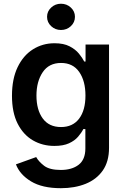

<svg xmlns="http://www.w3.org/2000/svg" viewBox="-20 -782 665 1018"><path d="M302.7 215.8Q204.1 215.8 144.5 179.7Q85 143.6 64.5 89.4L171.9 50.8Q184.6 74.2 213.6 96.7Q242.7 119.1 302.2 119.1Q361.3 119.1 397 91.6Q432.6 64 432.6 5.4V-97.7H421.9Q412.1 -78.1 394 -57.1Q376 -36.1 345.7 -22.2Q315.4 -8.3 268.1 -8.3Q205.6 -8.3 154.5 -37.8Q103.5 -67.4 73.5 -126.5Q43.5 -185.5 43.5 -274.4Q43.5 -363.8 73.5 -426Q103.5 -488.3 154.8 -520.5Q206.1 -552.7 269 -552.7Q317.4 -552.7 348.6 -536.6Q379.9 -520.5 398.4 -497.8Q417 -475.1 426.8 -455.6H433.6V-545.9H558.1V1.5Q558.1 74.7 524.9 122.1Q491.7 169.4 434.1 192.6Q376.5 215.8 302.7 215.8ZM303.7 -108.4Q365.7 -108.4 399.4 -152.8Q433.1 -197.3 433.1 -275.4Q433.1 -353 399.9 -400.6Q366.7 -448.2 303.7 -448.2Q239.3 -448.2 206.3 -398.9Q173.3 -349.6 173.3 -275.4Q173.3 -199.7 206.5 -154.1Q239.7 -108.4 303.7 -108.4ZM303.2 -623Q272.9 -623 251.2 -643.3Q229.5 -663.6 229.5 -692.9Q229.5 -721.7 251.2 -741.9Q272.9 -762.2 303.2 -762.2Q334 -762.2 355.7 -741.9Q377.4 -721.7 377.4 -692.9Q377.4 -663.6 355.7 -643.3Q334 -623 303.2 -623Z"/></svg>

Font: Inter-SemiBold
Style: Regular
Weight: 600
Designer: Rasmus Andersson
Foundry: rsms
Version: Version 4.000;git-a52131595